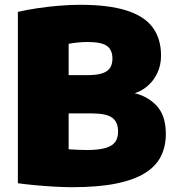

<svg xmlns="http://www.w3.org/2000/svg" viewBox="-20 -770 731 800"><path d="M280.5 10Q249 10 208.8 7.8Q168.5 5.5 127.8 1.8Q87 -2 54.5 -6.5V-720.5Q91.5 -729 136 -735.8Q180.5 -742.5 226.8 -746.2Q273 -750 314.5 -750Q432 -750 506.5 -726.5Q581 -703 616 -656Q651 -609 651 -538Q651 -498 635.2 -465Q619.5 -432 592 -409.2Q564.5 -386.5 528.5 -378V-384Q588.5 -374 629.8 -332.5Q671 -291 671 -212Q671 -159.5 650.2 -118.2Q629.5 -77 583.5 -48.5Q537.5 -20 463 -5Q388.5 10 280.5 10ZM341.5 -145Q392 -145 420.2 -153.5Q448.5 -162 460.2 -178.8Q472 -195.5 472 -221.5Q472 -261.5 447.5 -279.5Q423 -297.5 362.5 -297.5H245V-457H346Q384.5 -457 407 -464.8Q429.5 -472.5 439 -487.8Q448.5 -503 448.5 -526Q448.5 -562 425.8 -578.5Q403 -595 344.5 -595Q324.5 -595 304.8 -593Q285 -591 266 -587.5V-148Q289 -146.5 306.5 -145.8Q324 -145 341.5 -145Z"/></svg>

Font: Encode Sans SC Condensed Thin Black
Style: Regular
Weight: 900
Version: Version 3.002